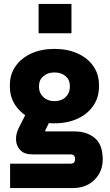

<svg xmlns="http://www.w3.org/2000/svg" viewBox="-20 -750 555 970"><path d="M31 200V77H334Q348 77 353.5 71.5Q359 66 359 54Q359 41 353.5 35.5Q348 30 334 30H142Q104 30 83.5 9.5Q63 -11 61 -42.5Q59 -74 77 -108L116 -185H255L209 -92Q208 -90 208 -88.5Q208 -87 209.5 -86.5Q211 -86 212 -86H357Q419 -86 459 -52.5Q499 -19 499 56Q499 97 480 129.5Q461 162 427.5 181Q394 200 350 200ZM255 -127Q189 -127 138.5 -150.5Q88 -174 59 -216Q30 -258 30 -312V-322Q30 -375 59 -416Q88 -457 138.5 -480Q189 -503 255 -503Q321 -503 372 -480Q423 -457 451.5 -416Q480 -375 480 -322V-312Q480 -258 451.5 -216Q423 -174 372 -150.5Q321 -127 255 -127ZM255 -239Q290 -239 311.5 -259.5Q333 -280 333 -311V-315Q333 -346 311.5 -365Q290 -384 255 -384Q221 -384 199 -365Q177 -346 177 -315V-311Q177 -280 199 -259.5Q221 -239 255 -239ZM175 -582V-730H341V-582Z"/></svg>

Font: SUSE ExtraBold
Style: Regular
Weight: 800
Designer: Rene Bieder
Foundry: SUSE
Version: Version 1.000